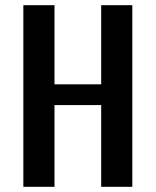

<svg xmlns="http://www.w3.org/2000/svg" viewBox="-20 -720 600 740"><path d="M70 0V-700H190V-395H370V-700H490V0H370V-315H190V0Z"/></svg>

Font: Cuprum
Style: Regular
Weight: 400
Designer: Jovanny Lemonad
Foundry: Jovanny Lemonad
Version: Version 3.000